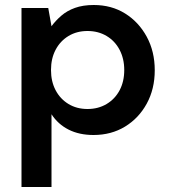

<svg xmlns="http://www.w3.org/2000/svg" viewBox="-20 -528 687 768"><path d="M66 220V-496H173L186 -423Q202 -445 225 -465Q248 -485 280 -496.5Q312 -508 355 -508Q426 -508 480.5 -474Q535 -440 567 -381Q599 -322 599 -247Q599 -172 567 -113.5Q535 -55 480 -21.5Q425 12 354 12Q297 12 254.5 -9.5Q212 -31 186 -71V220ZM330 -92Q373 -92 406.5 -112Q440 -132 458.5 -167Q477 -202 477 -248Q477 -293 458.5 -328.5Q440 -364 406.5 -384Q373 -404 330 -404Q287 -404 254 -384Q221 -364 202.5 -329Q184 -294 184 -248Q184 -202 202.5 -167Q221 -132 254 -112Q287 -92 330 -92Z"/></svg>

Font: DM Sans 24pt SemiBold
Style: Regular
Weight: 600
Designer: Colophon Foundry, Jonny Pinhorn
Foundry: Colophon Foundry
Version: Version 4.004;gftools[0.9.30]